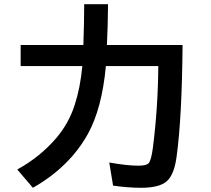

<svg xmlns="http://www.w3.org/2000/svg" viewBox="-20 -850 1000 912"><path d="M78.1 -636.2H376Q379.9 -744.6 379.9 -830.1H493.2Q492.2 -718.8 487.8 -636.2H847.2Q844.2 -290 818.8 -105.5Q807.6 -21.5 773.4 9.8Q737.8 42 650.9 42Q587.9 42 517.1 31.7L499 -78.1Q583.5 -63 637.2 -63Q674.3 -63 685.5 -74.2Q698.2 -86.4 706.5 -150.4Q730.5 -339.8 731.9 -536.1H482.9Q464.4 -335 397.5 -213.9Q310.5 -57.1 136.2 42L62 -44.9Q171.4 -105 248.5 -195.8Q306.6 -264.2 334.5 -350.6Q361.3 -432.1 371.1 -536.1H78.1Z"/></svg>

Font: FORM UDPGothic
Style: Bold
Weight: 700
Foundry: Pronama LLC
Version: Version 1.051